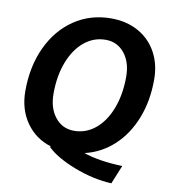

<svg xmlns="http://www.w3.org/2000/svg" viewBox="-91 -787 872 993"><g transform="rotate(10 345.0 -290.0)"><path d="M397 0Q477 28 601 32L561 130Q463 125 363 86Q263 47 214 -2L222 -3Q138 -28 89 -97.5Q40 -167 40 -264Q40 -393 87.5 -494.5Q135 -596 220 -653Q305 -710 413 -710Q494 -710 556 -675.5Q618 -641 652 -579Q686 -517 686 -436Q686 -324 650 -232.5Q614 -141 548.5 -80.5Q483 -20 397 0ZM186 -275Q186 -199 224 -151.5Q262 -104 323 -104Q386 -104 435.5 -145Q485 -186 513 -259.5Q541 -333 541 -426Q541 -502 503 -549Q465 -596 404 -596Q341 -596 291.5 -555Q242 -514 214 -441Q186 -368 186 -275Z"/></g></svg>

Font: Sarabun
Style: Bold Italic
Weight: 700
Italic angle: -10°
Designer: Suppakit Chalermlarp | Katatrad Co.,Ltd.
Foundry: Cadson Demak Co.,Ltd.
Version: Version 1.000; ttfautohint (v1.6)